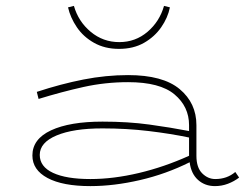

<svg xmlns="http://www.w3.org/2000/svg" viewBox="-20 -622 845 652"><path d="M287 10Q193 10 141.5 -17.5Q90 -45 90 -94Q90 -150 153.5 -179.5Q217 -209 328 -209Q415 -209 487.5 -199Q560 -189 622 -177V-197Q622 -260 572.5 -301.5Q523 -343 415 -343Q337 -343 263 -326.5Q189 -310 111 -286L105 -310Q187 -337 263.5 -352Q340 -367 415 -367Q533 -367 590 -319.5Q647 -272 647 -197V-93Q647 -53 666.5 -33.5Q686 -14 711 -14Q751 -14 779 -38L792 -19Q775 -6 754 2Q733 10 710 10Q676 10 652.5 -11Q629 -32 624 -71Q544 -31 455.5 -10.5Q367 10 287 10ZM115 -96Q115 -56 160 -35Q205 -14 287 -14Q365 -14 451.5 -34.5Q538 -55 622 -93V-155Q560 -168 485 -177Q410 -186 328 -186Q229 -186 172 -162Q115 -138 115 -96ZM384 -456Q336 -456 299.5 -476.5Q263 -497 241 -529.5Q219 -562 211 -597L231 -602Q246 -549 288 -514Q330 -479 385 -479Q440 -479 481 -514Q522 -549 537 -602L557 -597Q550 -562 527.5 -529.5Q505 -497 469 -476.5Q433 -456 384 -456Z"/></svg>

Font: Padyakke Expanded One
Style: Regular
Weight: 400
Designer: James Puckett
Foundry: Dunwich Type Founders
Version: Version 1.500; ttfautohint (v1.8.4.7-5d5b)